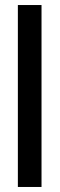

<svg xmlns="http://www.w3.org/2000/svg" viewBox="-20 -743 237 763"><path d="M51 0V-723H145V0Z"/></svg>

Font: Archivo Narrow Medium
Style: Regular
Weight: 500
Designer: Hector Gatti
Foundry: Omnibus-Type
Version: Version 3.002